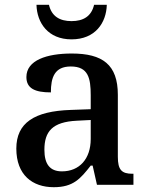

<svg xmlns="http://www.w3.org/2000/svg" viewBox="-20 -770 615 800"><path d="M278 -606C377 -606 423 -675 425 -750H372C361 -702 327 -682 278 -682C229 -682 195 -702 184 -750H132C134 -675 180 -606 278 -606ZM204 10C285 10 315 -25 358 -80H366L384 0H536V-46H532C487 -46 471 -62 471 -117V-375C471 -501 407 -547 279 -547C175 -547 90 -519 90 -449C90 -402 125 -385 192 -385C192 -447 207 -493 275 -493C348 -493 358 -444 358 -373V-315L275 -312C123 -307 48 -258 48 -151C48 -41 115 10 204 10ZM238 -56C188 -56 165 -86 165 -146C165 -222 198 -262 300 -267L358 -270V-191C358 -108 311 -56 238 -56Z"/></svg>

Font: Noto Serif Oriya Medium
Style: Regular
Weight: 500
Designer: David Williams
Foundry: Google LLC, David Williams
Version: Version 1.051